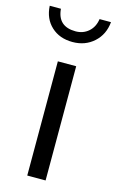

<svg xmlns="http://www.w3.org/2000/svg" viewBox="-131 -765 494 812"><g transform="rotate(15 116.0 -359.0)"><path d="M156.1 0H75.8V-500H156.1ZM250 -718.2Q244.9 -663.1 207.1 -629Q169.2 -594.9 114.1 -594.9Q57.1 -594.9 21 -628.5Q-15.2 -662.1 -18.2 -718.2H30.8Q36.9 -641.9 115.2 -641.9Q148 -641.9 171.5 -662.4Q194.9 -682.8 200 -718.2Z"/></g></svg>

Font: Myanmar KatKuu
Style: Regular
Weight: 400
Designer: Khon Soe Zaw Thu
Foundry: MPUA
Version: Version 1.00 September 13, 2016, initial release